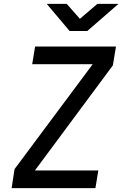

<svg xmlns="http://www.w3.org/2000/svg" viewBox="-20 -970 640 990"><path d="M339 -810H430L591 -950H482L392 -873L324 -950H221ZM40 0H472L487 -91H160L562 -633L578 -730H161L146 -639H458L55 -98Z"/></svg>

Font: JetBrains Mono Medium
Style: Italic
Weight: 436
Italic angle: -9°
Monospace: yes
Designer: Philipp Nurullin, Konstantin Bulenkov
Foundry: JetBrains
Version: Version 2.305